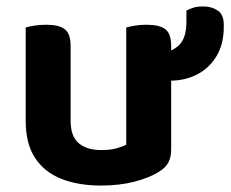

<svg xmlns="http://www.w3.org/2000/svg" viewBox="-20 -561 718 596"><path d="M59.8 -184.8V-259.3H199.2V-186.2Q199.2 -138 224.3 -116.6Q249.4 -95.2 294.2 -95.2Q323 -95.2 342.4 -100.8Q361.8 -106.3 371.9 -112V-259.3H511.3V-96.5Q511.3 -72.9 502.5 -56.4Q493.7 -40 472.7 -27.3Q442.1 -8.4 396.2 3.3Q350.2 15 293.2 15Q223.3 15 170.5 -5.8Q117.7 -26.7 88.8 -70.8Q59.8 -114.9 59.8 -184.8ZM511.3 -213.3H371.9V-475.8Q380.9 -478.5 398 -481.3Q415.1 -484.2 434.6 -484.2Q475.1 -484.2 493.2 -470.4Q511.3 -456.6 511.3 -418.8ZM199.2 -213.3H59.8V-475.8Q68.8 -478.5 85.9 -481.3Q103 -484.2 122.9 -484.2Q163 -484.2 181.1 -470.4Q199.2 -456.6 199.2 -418.8ZM509 -310.6 489.3 -311.3Q483.4 -320.6 478.9 -346.7Q474.4 -372.8 474.4 -397.6Q510.4 -397.6 534.5 -419.6Q558.7 -441.5 558.7 -494.2V-528.2Q570.7 -534.5 582.5 -537.8Q594.3 -541.1 610.9 -541.1Q637.1 -541.1 655.8 -528.3Q674.6 -515.6 674.6 -485V-477Q674.6 -423.4 651.6 -385.9Q628.7 -348.5 591.1 -329.6Q553.5 -310.6 509 -310.6Z"/></svg>

Font: Baloo Tammudu 2
Style: Regular
Weight: 400
Designer: Maithili Shingre, Omkar Shende and Ek Type
Foundry: Ek Type
Version: Version 1.700